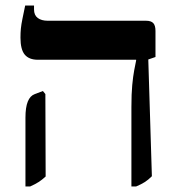

<svg xmlns="http://www.w3.org/2000/svg" viewBox="-20 -667 650 694"><path d="M455 7V-280Q455 -328 458 -359.5Q461 -391 465 -412.5Q469 -434 472 -448V-451H117Q85 -451 69.5 -469.5Q54 -488 54 -531Q54 -549 55.5 -564Q57 -579 61 -598.5Q65 -618 71 -647H103V-633Q103 -612 116.5 -602Q130 -592 153 -592H508Q526 -592 534 -583.5Q542 -575 542 -555V-461L516 -452L529 -30Q516 -17 503.5 -9Q491 -1 472 7ZM72 7V-242Q72 -279 80.5 -300Q89 -321 106 -327L135 -338L144 -327L145 -29Q132 -17 119.5 -9Q107 -1 89 7Z"/></svg>

Font: Noto Serif Hebrew SemiBold
Style: Regular
Weight: 600
Version: Version 2.003